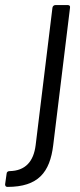

<svg xmlns="http://www.w3.org/2000/svg" viewBox="-99 -526 315 754"><path d="M-70 208C51 208 97 151 110 44L176 -496C177 -502 174 -506 168 -506H118C113 -506 108 -502 107 -496L41 44C33 108 1 145 -62 146C-68 146 -73 150 -73 156L-79 198C-79 204 -76 208 -70 208Z"/></svg>

Font: Barlow Semi Condensed
Style: Italic
Weight: 400
Width: 4
Italic angle: -7°
Designer: Jeremy Tribby
Foundry: Tribby Type
Version: Version 1.422;hotconv 1.0.109;makeotfexe 2.5.65596